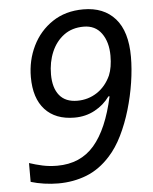

<svg xmlns="http://www.w3.org/2000/svg" viewBox="-53 -768 656 823"><g transform="rotate(-5 275.5 -357.0)"><path d="M165 10Q135 10 104 5.5Q73 1 47 -7V-88Q74 -79 103.5 -72.5Q133 -66 167 -66Q267 -66 326.5 -135Q386 -204 416 -343H411Q386 -308 346.5 -286.5Q307 -265 259 -265Q177 -265 132 -314Q87 -363 87 -454Q87 -526 117 -587.5Q147 -649 203 -686.5Q259 -724 336 -724Q424 -724 473 -668.5Q522 -613 522 -504Q522 -452 513 -393.5Q504 -335 487 -277.5Q470 -220 445.5 -170Q421 -120 389 -85Q343 -34 286.5 -12Q230 10 165 10ZM277 -336Q324 -336 362 -361Q400 -386 421 -432Q435 -466 435 -516Q435 -575 408 -612.5Q381 -650 331 -650Q281 -650 246 -624Q211 -598 192.5 -554.5Q174 -511 174 -458Q174 -400 200 -368Q226 -336 277 -336Z"/></g></svg>

Font: Noto Sans IKEA
Style: Italic
Weight: 400
Italic angle: -12°
Designer: Monotype Design Team
Foundry: Monotype Imaging Inc.
Version: Version 2.001